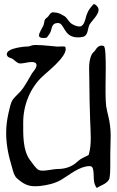

<svg xmlns="http://www.w3.org/2000/svg" viewBox="-20 -920 569 935"><path d="M452 -5C471 -18 499 -24 511 -46C516 -56 517 -88 517 -117V-168C517 -197 519 -229 519 -259C519 -275 518 -292 516 -307C513 -340 502 -371 497 -403C495 -424 494 -444 494 -465V-506C494 -516 495 -550 495 -586C495 -637 494 -693 485 -696C481 -697 478 -698 475 -698C460 -698 450 -686 443 -674C439 -668 430 -662 427 -655C416 -633 414 -610 414 -587C414 -568 415 -548 415 -527C415 -463 417 -399 419 -334C420 -307 422 -278 422 -249C422 -221 420 -192 412 -166C410 -163 385 -153 381 -150C367 -143 356 -131 344 -122C321 -105 291 -97 261 -97C236 -97 190 -83 169 -92C154 -99 137 -127 128 -138C90 -186 93 -265 93 -324C93 -408 127 -492 187 -548C210 -570 300 -639 300 -681C300 -685 299 -688 298 -692C297 -693 291 -694 284 -694C274 -694 262 -693 260 -693C250 -693 191 -701 153 -701C135 -701 130 -696 120 -694C103 -694 13 -687 13 -656C13 -654 13 -651 15 -649C20 -638 32 -639 40 -634C52 -627 63 -611 78 -611H81C94 -611 117 -618 135 -618C148 -618 158 -614 158 -602C158 -600 157 -596 156 -593C153 -583 141 -571 136 -563C118 -534 102 -500 79 -474C68 -462 55 -451 44 -437C31 -420 27 -392 22 -372C14 -338 10 -305 10 -272C10 -217 21 -162 38 -107C43 -89 48 -65 62 -52C93 -25 115 -13 151 -13C158 -13 165 -14 173 -14C209 -18 247 -26 279 -45C319 -69 368 -111 416 -111H418C446 -111 429 -48 443 -19C443 -18 450 -4 452 -5ZM208 -737C201 -735 195 -735 190 -735C175 -735 170 -740 170 -748C170 -760 184 -780 191 -795C199 -815 191 -823 211 -836C217 -840 224 -859 237 -860C241 -860 259 -858 262 -857C270 -855 294 -842 296 -840C310 -829 316 -811 331 -803C334 -801 350 -791 368 -791C388 -791 395 -824 397 -831C402 -852 409 -872 436 -900C443 -900 449 -895 457 -884C459 -880 460 -876 460 -872C460 -847 425 -817 416 -800C405 -779 411 -745 381 -740C373 -738 366 -738 359 -738C288 -738 296 -808 262 -808C231 -808 234 -783 225 -762C225 -761 225 -761 224 -760C223 -757 214 -745 208 -737Z"/></svg>

Font: Ancial
Style: Regular
Weight: 400
Designer: Daytona Mess (Anne-Dauphine Borione)
Foundry: Daytona Mess (Anne-Dauphine Borione)
Version: Version 1.000;Glyphs 3.2 (3192)